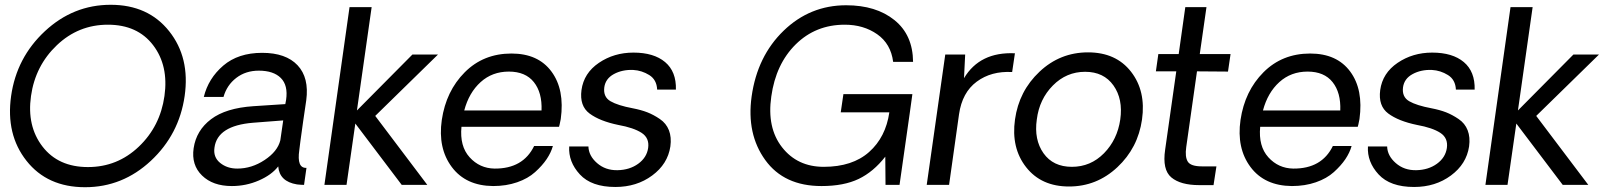

<svg xmlns="http://www.w3.org/2000/svg" viewBox="-20 -780 6767 810"><path d="M338.9 9.8Q179.7 9.8 91.8 -101.6Q3.9 -212.9 26.9 -375Q49.8 -537.1 169.4 -648.4Q289.1 -759.8 447 -759.8Q605 -759.8 693.6 -648.4Q782.2 -537.1 759 -375Q735.8 -212.9 616.5 -101.6Q497.1 9.8 338.9 9.8ZM351.1 -75.2Q475.1 -75.2 565.4 -161.1Q655.8 -247.1 673.8 -375Q691.9 -502.9 626 -589.4Q560.1 -675.8 435.1 -675.8Q311 -675.8 220 -589.4Q128.9 -502.9 110.8 -375Q92.8 -248 159.4 -161.6Q226.1 -75.2 351.1 -75.2Z M958 4.9Q877.9 4.9 832.3 -39.6Q786.6 -84 796.9 -154.8Q808.1 -230 870.4 -277.1Q932.6 -324.2 1048.8 -332L1183.6 -340.8L1187 -358.9Q1195.8 -419.9 1164.8 -450.9Q1133.8 -481.9 1071.8 -481.9Q1016.6 -481.9 976.8 -451.4Q937 -420.9 922.9 -371.1H839.8Q858.9 -449.2 921.9 -503.2Q984.9 -557.1 1085.9 -557.1Q1186 -557.1 1235.4 -504.6Q1284.7 -452.1 1272 -356.9Q1266.1 -316.9 1259 -268.6Q1252 -220.2 1247.3 -184.1Q1242.7 -147.9 1242.7 -147Q1231.4 -69.8 1272.9 -71.8L1262.7 0Q1250.5 0 1232.9 -2Q1158.7 -14.2 1153.8 -78.1Q1126 -42 1072 -18.6Q1018.1 4.9 958 4.9ZM981 -68.8Q1042 -68.8 1096.4 -105Q1150.9 -141.1 1162.6 -188L1174.8 -272L1047.9 -262.2Q897 -250 884.8 -157.2Q878.9 -117.2 908.4 -93Q938 -68.8 981 -68.8Z M1348.6 0 1454.6 -750H1547.9L1485.8 -314L1719.7 -549.8H1827.6L1563 -291L1782.7 0H1674.8L1479 -258.8L1441.9 0Z M2345.7 -277.8Q2339.8 -248 2338.4 -245.1H1926.8Q1918.9 -163.1 1961.2 -116.5Q2003.4 -69.8 2066.4 -68.8Q2186.5 -67.9 2233.4 -164.1H2312.5Q2304.7 -136.2 2286.1 -108.6Q2267.6 -81.1 2237.5 -54Q2207.5 -26.9 2161.6 -11Q2115.7 4.9 2060.5 4.9Q1945.3 3.9 1886 -75.4Q1826.7 -154.8 1843.8 -273.9Q1861.8 -396 1940.7 -475.1Q2019.5 -554.2 2137.7 -554.2Q2250.5 -554.2 2306.6 -478Q2362.8 -401.9 2345.7 -277.8ZM1938.5 -314H2264.6Q2267.6 -389.2 2232.2 -433.6Q2196.8 -478 2126.7 -478Q2056.6 -478 2007.6 -433.6Q1958.5 -389.2 1938.5 -314Z M2576.2 8.8Q2475.1 8.8 2426.3 -44.2Q2377.4 -97.2 2381.3 -162.1H2462.4Q2463.4 -123 2498.8 -92Q2534.2 -61 2585.2 -62Q2636.2 -63 2672.4 -89.1Q2708.5 -115.2 2714.4 -155.8Q2720.2 -197.8 2686.8 -219.5Q2653.3 -241.2 2588.4 -252.9Q2510.3 -269 2467.3 -301Q2424.3 -333 2433.1 -399.9Q2442.9 -471.7 2506.6 -514.9Q2570.3 -558.1 2652.3 -558.1Q2738.3 -558.1 2785.9 -518.1Q2833.5 -478 2831.5 -401.9H2752.4Q2750.5 -443.8 2719 -463.4Q2687.5 -482.9 2651.4 -484.9Q2605.5 -486.8 2569.8 -467.5Q2534.2 -448.2 2529.3 -411.1Q2524.4 -371.1 2555.4 -353Q2586.4 -335 2649.4 -323.2Q2684.6 -316.4 2710.9 -306.2Q2737.3 -295.9 2763.9 -277.8Q2790.5 -259.8 2802 -230.5Q2813.5 -201.2 2808.1 -162.1Q2796.9 -87.9 2731.4 -39.6Q2666 8.8 2576.2 8.8Z M3829.1 -382.8 3817.9 -301.8 3774.9 0H3715.8L3714.8 -119.1Q3665 -55.2 3602.5 -25.1Q3540 4.9 3445.8 4.9Q3287.6 4.9 3208.3 -105Q3128.9 -214.8 3150.9 -373Q3174.8 -543 3285.9 -650.4Q3397 -757.8 3549.8 -757.8Q3675.8 -757.8 3753.4 -695.3Q3831.1 -632.8 3832 -519H3748Q3738.3 -595.2 3680.7 -635.5Q3623 -675.8 3543.9 -675.8Q3420.9 -675.8 3336.9 -592.8Q3252.9 -509.8 3233.9 -373Q3214.8 -241.2 3279.3 -158.7Q3343.8 -76.2 3455.1 -76.2Q3576.2 -76.2 3646.5 -138.7Q3716.8 -201.2 3731.9 -306.2H3526.9L3538.1 -382.8Z M4261.7 -555.2 4250 -476.1Q4162.1 -481 4100.6 -435.5Q4039.1 -390.1 4025.9 -297.9L3983.9 0H3889.6L3967.8 -549.8H4051.8L4046.9 -450.2Q4113.8 -562 4261.7 -555.2Z M4693.8 -74.5Q4606.9 6.8 4490 6.8Q4373 6.8 4309.1 -74.5Q4245.1 -155.8 4262 -275.9Q4278.8 -396 4365.5 -477.5Q4452.1 -559.1 4570.1 -559.1Q4688 -559.1 4751.5 -477.5Q4814.9 -396 4797.9 -275.9Q4780.8 -155.8 4693.8 -74.5ZM4706.1 -275.9Q4718.3 -361.8 4677.5 -419.4Q4636.7 -477.1 4557.9 -477.1Q4479 -477.1 4421.9 -419.4Q4364.7 -361.8 4354 -275.9Q4341.8 -190.9 4382.3 -133.5Q4422.9 -76.2 4502 -76.2Q4581.1 -76.2 4637.5 -133.5Q4693.8 -190.9 4706.1 -275.9Z M5039.6 1Q4960.4 1 4921.6 -31.5Q4882.8 -64 4895.5 -148.9L4942.4 -479H4856.4L4866.7 -551.8H4952.6L4980.5 -750H5069.8L5041.5 -551.8H5171.4L5160.6 -478L5029.8 -479L4984.4 -159.2Q4978.5 -118.2 4991 -98.1Q5003.4 -78.1 5050.8 -78.1H5111.8L5099.6 1Z M5715.3 -277.8Q5709.5 -248 5708 -245.1H5296.4Q5288.6 -163.1 5330.8 -116.5Q5373 -69.8 5436 -68.8Q5556.2 -67.9 5603 -164.1H5682.1Q5674.3 -136.2 5655.8 -108.6Q5637.2 -81.1 5607.2 -54Q5577.1 -26.9 5531.2 -11Q5485.4 4.9 5430.2 4.9Q5314.9 3.9 5255.6 -75.4Q5196.3 -154.8 5213.4 -273.9Q5231.4 -396 5310.3 -475.1Q5389.2 -554.2 5507.3 -554.2Q5620.1 -554.2 5676.3 -478Q5732.4 -401.9 5715.3 -277.8ZM5308.1 -314H5634.3Q5637.2 -389.2 5601.8 -433.6Q5566.4 -478 5496.3 -478Q5426.3 -478 5377.2 -433.6Q5328.1 -389.2 5308.1 -314Z M5945.8 8.8Q5844.7 8.8 5795.9 -44.2Q5747.1 -97.2 5751 -162.1H5832Q5833 -123 5868.4 -92Q5903.8 -61 5954.8 -62Q6005.9 -63 6042 -89.1Q6078.1 -115.2 6084 -155.8Q6089.8 -197.8 6056.4 -219.5Q6022.9 -241.2 5958 -252.9Q5879.9 -269 5836.9 -301Q5793.9 -333 5802.7 -399.9Q5812.5 -471.7 5876.2 -514.9Q5939.9 -558.1 6022 -558.1Q6107.9 -558.1 6155.5 -518.1Q6203.1 -478 6201.2 -401.9H6122.1Q6120.1 -443.8 6088.6 -463.4Q6057.1 -482.9 6021 -484.9Q5975.1 -486.8 5939.5 -467.5Q5903.8 -448.2 5898.9 -411.1Q5894 -371.1 5925 -353Q5956.1 -335 6019 -323.2Q6054.2 -316.4 6080.6 -306.2Q6106.9 -295.9 6133.5 -277.8Q6160.2 -259.8 6171.6 -230.5Q6183.1 -201.2 6177.7 -162.1Q6166.5 -87.9 6101.1 -39.6Q6035.6 8.8 5945.8 8.8Z M6246.6 0 6352.5 -750H6445.8L6383.8 -314L6617.7 -549.8H6725.6L6460.9 -291L6680.7 0H6572.8L6377 -258.8L6339.8 0Z"/></svg>

Font: Oakes Grotesk
Style: Italic
Weight: 400
Designer: Samuel Oakes
Foundry: Samuel Oakes
Version: Version 1.0 | wf-rip DC20170320